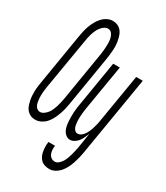

<svg xmlns="http://www.w3.org/2000/svg" viewBox="-253 -839 1000 1158"><g transform="rotate(30 247.0 -260.0)"><path d="M68 8Q50 8 35.5 1.5Q21 -5 10.5 -17Q0 -29 -5.5 -44.5Q-11 -60 -14.5 -76.5Q-18 -93 -19 -109.5Q-20 -126 -19.5 -143.5Q-19 -161 -16.5 -178Q-14 -195 -11 -213L46 -558Q49 -577 53.5 -597Q58 -617 65 -636Q72 -655 82 -673.5Q92 -692 106.5 -708Q121 -724 140 -733.5Q159 -743 179 -743Q196 -743 211 -736.5Q226 -730 236.5 -718Q247 -706 252.5 -690.5Q258 -675 261.5 -658.5Q265 -642 266 -625.5Q267 -609 266 -591.5Q265 -574 263 -557Q261 -540 258 -522L201 -177Q198 -158 193 -138Q188 -118 181 -99Q174 -80 164.5 -61.5Q155 -43 141 -27Q127 -11 107 -1.5Q87 8 68 8ZM70 -47Q83 -47 96 -56Q109 -65 118.5 -77.5Q128 -90 133.5 -103.5Q139 -117 143.5 -130.5Q148 -144 151 -158Q154 -172 157 -186L214 -531Q216 -543 217 -554.5Q218 -566 219 -577.5Q220 -589 220 -600Q220 -611 219.5 -622Q219 -633 216.5 -644Q214 -655 209 -665Q204 -675 196 -681.5Q188 -688 177 -688Q163 -688 150 -679Q137 -670 128 -657.5Q119 -645 113 -631.5Q107 -618 103 -604.5Q99 -591 96 -577Q93 -563 91 -549L33 -204Q31 -192 29.5 -180.5Q28 -169 27 -157.5Q26 -146 26 -135Q26 -124 27 -113Q28 -102 30 -91Q32 -80 37 -70Q42 -60 50.5 -53.5Q59 -47 70 -47ZM291 223Q275 223 259.5 218.5Q244 214 233 203.5Q222 193 215.5 179Q209 165 206.5 149Q204 133 203.5 117Q203 101 206 84H252Q249 99 250 113Q251 127 256 139.5Q261 152 272 160Q283 168 297 168Q311 168 323 157.5Q335 147 343 134Q351 121 356 107Q361 93 365 79.5Q369 66 372 52Q375 38 378 24L395 -82Q389 -67 382 -52Q375 -37 365.5 -24Q356 -11 341 -1.5Q326 8 311 8Q295 8 282.5 -1.5Q270 -11 263 -25Q256 -39 253 -54.5Q250 -70 249 -86Q248 -102 248 -118.5Q248 -135 249 -151.5Q250 -168 252.5 -184.5Q255 -201 258 -218L308 -520H354L302 -209Q300 -197 298.5 -185.5Q297 -174 296 -162.5Q295 -151 294.5 -139.5Q294 -128 294.5 -117Q295 -106 296.5 -94.5Q298 -83 301.5 -73Q305 -63 313 -55Q321 -47 332 -47Q342 -47 351.5 -52.5Q361 -58 368.5 -67Q376 -76 381 -85Q386 -94 390.5 -104Q395 -114 398 -124Q401 -134 403.5 -144Q406 -154 408.5 -164Q411 -174 412 -184L468 -520H514L422 33Q419 52 414 72Q409 92 402.5 111.5Q396 131 386.5 150Q377 169 363 185.5Q349 202 330 212.5Q311 223 291 223Z"/></g></svg>

Font: Iosevka Light
Style: Italic
Weight: 300
Italic angle: -9°
Monospace: yes
Designer: Belleve Invis
Foundry: Belleve Invis
Version: Version 32.5.0; ttfautohint (v1.8.4)